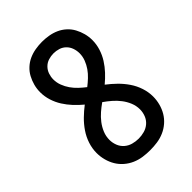

<svg xmlns="http://www.w3.org/2000/svg" viewBox="-221 -838 941 941"><g transform="rotate(-45 250.0 -367.5)"><path d="M250 8Q225 8 200.5 4.5Q176 1 153 -9Q130 -19 111 -35.5Q92 -52 79.5 -73Q67 -94 60.5 -118.5Q54 -143 54 -168Q54 -199 64 -229.5Q74 -260 92 -286.5Q110 -313 133 -335.5Q156 -358 181 -377Q158 -396 138 -417.5Q118 -439 102.5 -463.5Q87 -488 78 -516.5Q69 -545 69 -574Q69 -598 75 -620.5Q81 -643 92 -663.5Q103 -684 120.5 -700Q138 -716 159 -725.5Q180 -735 203.5 -739Q227 -743 250 -743Q273 -743 296.5 -739Q320 -735 341 -725.5Q362 -716 379.5 -700Q397 -684 408 -663.5Q419 -643 425 -620.5Q431 -598 431 -574Q431 -545 422 -516.5Q413 -488 397.5 -463.5Q382 -439 362 -417.5Q342 -396 319 -377Q344 -358 367 -335.5Q390 -313 408 -286.5Q426 -260 436 -229.5Q446 -199 446 -168Q446 -143 439.5 -118.5Q433 -94 420.5 -73Q408 -52 389 -35.5Q370 -19 347 -9Q324 1 299.5 4.5Q275 8 250 8ZM250 -429Q267 -442 283.5 -457.5Q300 -473 312.5 -491Q325 -509 333 -530Q341 -551 341 -573Q341 -591 335 -608.5Q329 -626 316 -639Q303 -652 285.5 -657.5Q268 -663 250 -663Q232 -663 214.5 -657.5Q197 -652 184 -639Q171 -626 165 -608.5Q159 -591 159 -573Q159 -551 167 -530Q175 -509 187.5 -491Q200 -473 216.5 -457.5Q233 -442 250 -429ZM250 -72Q270 -72 290 -77.5Q310 -83 325.5 -96.5Q341 -110 348.5 -129.5Q356 -149 356 -169Q356 -194 346.5 -217Q337 -240 322 -259.5Q307 -279 288.5 -295Q270 -311 250 -325Q230 -311 211.5 -295Q193 -279 178 -259.5Q163 -240 153.5 -217Q144 -194 144 -169Q144 -149 151.5 -129.5Q159 -110 174.5 -96.5Q190 -83 210 -77.5Q230 -72 250 -72Z"/></g></svg>

Font: Iosevka Term Curly Medium
Style: Regular
Weight: 500
Designer: Belleve Invis
Foundry: Belleve Invis
Version: Version 32.3.0